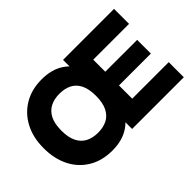

<svg xmlns="http://www.w3.org/2000/svg" viewBox="-115 -1038 1376 1376"><g transform="rotate(-45 573.0 -350.0)"><path d="M381 10Q277 10 201 -35.5Q125 -81 84 -162Q43 -243 43 -351Q43 -459 85.5 -539.5Q128 -620 204 -665Q280 -710 381 -710Q484 -710 551.5 -664.5Q619 -619 653.5 -538.5Q688 -458 688 -350Q688 -242 652.5 -161Q617 -80 549 -35Q481 10 381 10ZM398 -153Q452 -153 491.5 -173.5Q531 -194 552.5 -238Q574 -282 574 -351Q574 -420 553 -463Q532 -506 493 -526.5Q454 -547 398 -547Q345 -547 305.5 -526.5Q266 -506 244 -463Q222 -420 222 -350Q222 -281 243.5 -237.5Q265 -194 304.5 -173.5Q344 -153 398 -153ZM589 0V-700H1106V-548H743V-426H1066V-287H743V-153H1113V0Z"/></g></svg>

Font: REM Medium
Style: Bold
Weight: 700
Version: Version 1.005;gftools[0.9.28]